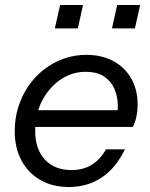

<svg xmlns="http://www.w3.org/2000/svg" viewBox="-20 -740 603 770"><path d="M256 10Q191 10 142 -18Q93 -46 66 -96.5Q39 -147 39 -214Q39 -265 53.5 -311Q68 -357 94 -395Q120 -433 156 -461Q192 -489 235 -504.5Q278 -520 326 -520Q388 -520 434.5 -495Q481 -470 506.5 -425Q532 -380 532 -320Q532 -297 527.5 -274.5Q523 -252 513 -231H100L115 -298H478L444 -244Q453 -281 452.5 -317.5Q452 -354 438.5 -384.5Q425 -415 397 -433.5Q369 -452 322 -452Q289 -452 259 -440Q229 -428 204 -406.5Q179 -385 160 -355.5Q141 -326 131 -290.5Q121 -255 121 -216Q121 -142 160 -100Q199 -58 267 -58Q313 -58 347 -78.5Q381 -99 405 -141H481Q444 -65 387 -27.5Q330 10 256 10ZM429 -626 450 -720H542L521 -626ZM200 -626 221 -720H313L292 -626Z"/></svg>

Font: Instrument Sans
Style: Italic
Weight: 400
Italic angle: -13°
Designer: Rodrigo Fuenzalida
Foundry: fragTYPE
Version: Version 1.000;gftools[0.9.28]